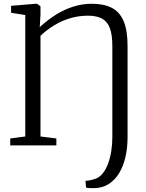

<svg xmlns="http://www.w3.org/2000/svg" viewBox="-20 -774 776 1022"><path d="M438 224 435 188Q442 189 458.2 185.8Q474.5 182.5 491 176.5Q512 168 528 147.5Q544 127 555.2 97Q566.5 67 572.2 30.8Q578 -5.5 578 -45V-529Q578 -589 564.8 -624.2Q551.5 -659.5 523 -675Q494.5 -690.5 448.5 -690.5Q400 -690.5 355.2 -677.5Q310.5 -664.5 270.5 -640.5Q230.5 -616.5 195.5 -583.5V-47.5L280 -37V0H34.5V-37L114.5 -47.5V-694L39 -706V-743L170.5 -754H177.5L195.5 -740.5V-696.5L191.5 -629.5Q234.5 -669 279.2 -696.8Q324 -724.5 371.5 -739.2Q419 -754 468.5 -754Q532 -754 574.2 -732.8Q616.5 -711.5 637.8 -662.2Q659 -613 659 -530V-44.5Q659 11.5 648 60.5Q637 109.5 614.5 147Q592 184.5 558 206Q524 227.5 478 227.5Q467 227.5 454.8 227Q442.5 226.5 438 224Z"/></svg>

Font: Merriweather 48pt Light
Style: Regular
Weight: 300
Version: Version 2.100